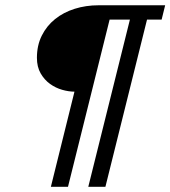

<svg xmlns="http://www.w3.org/2000/svg" viewBox="-20 -719 656 739"><path d="M545.9 -643.6 385.7 0H319.8L480 -643.6H401.9L241.7 0H175.8L266.6 -366.2Q244.6 -366.2 219.5 -373.3Q194.3 -380.4 172.6 -396Q150.9 -411.6 136.5 -436.5Q122.1 -461.4 122.1 -496.6Q122.1 -544.4 140.9 -582Q159.7 -619.6 191.9 -645.5Q224.1 -671.4 267.3 -685.1Q310.5 -698.7 359.4 -698.7H615.7L602.1 -643.6Z"/></svg>

Font: Andika New Basic
Style: Italic
Weight: 400
Italic angle: -14°
Designer: Victor Gaultney, Annie Olsen, Julie Remington, Don Collingsworth, Eric Hays
Foundry: SIL International
Version: Version 5.500